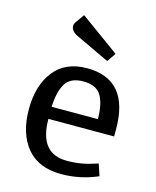

<svg xmlns="http://www.w3.org/2000/svg" viewBox="-118 -859 773 951"><g transform="rotate(15 269.0 -383.0)"><path d="M155 -712Q155 -699 164.5 -688Q174 -677 189 -670L363 -588L394 -633L194 -778L162 -733Q155 -723 155 -712ZM50 -258Q50 -134 110 -61Q170 12 286 12Q385 12 474 -27L454 -87Q410 -72 374.5 -65.5Q339 -59 297 -59Q156 -59 156 -236H493V-273Q493 -528 277 -528Q166 -528 108 -453.5Q50 -379 50 -258ZM276 -460Q343 -460 368 -417.5Q393 -375 393 -298H156Q159 -376 184.5 -418Q210 -460 276 -460Z"/></g></svg>

Font: Voces
Style: Regular
Weight: 400
Designer: Ana Paula Megda, Pablo Ugerman
Foundry: Ana Paula Megda, Pablo Ugerman
Version: Version 1.100